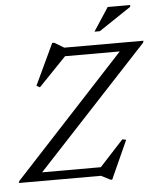

<svg xmlns="http://www.w3.org/2000/svg" viewBox="-72 -908 817 983"><g transform="rotate(-5 336.5 -417.0)"><path d="M686 -670 683 -660 101.5 -34.5 99.5 -44H412L534 -176.5L553.5 -172.5L464.5 24.5H457L409 0H-13L-10 -10L569 -635.5L571 -626H279L137 -478.5L120 -488L219.5 -699.5H229.5L279 -670ZM440 -738 518.5 -858H633.5V-849L467.5 -738Z"/></g></svg>

Font: Newsreader 18pt
Style: Italic
Weight: 400
Italic angle: -17°
Version: Version 1.003